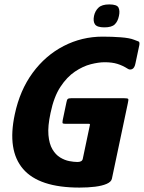

<svg xmlns="http://www.w3.org/2000/svg" viewBox="-20 -844 652 870"><path d="M487 -34Q484 -20 463.5 -11Q443 -2 411 2Q379 6 340 6Q157 6 84.5 -78.5Q12 -163 47 -326Q70 -435 128 -514Q186 -593 268.5 -635.5Q351 -678 445 -678Q488 -678 527.5 -675Q567 -672 587 -664Q602 -659 608 -656Q614 -653 611 -638L594 -558Q590 -536 579 -531Q568 -526 558 -533Q536 -547 512 -554.5Q488 -562 454 -562Q427 -562 391.5 -553Q356 -544 319.5 -519.5Q283 -495 253.5 -450Q224 -405 209 -332Q196 -272 199.5 -232Q203 -192 217.5 -167.5Q232 -143 252.5 -130.5Q273 -118 294 -114Q315 -110 331 -110Q352 -110 355 -124L387 -276Q388 -281 387 -282Q386 -283 381 -283H278Q267 -283 264.5 -285Q262 -287 264 -299L281 -380Q283 -392 287 -395.5Q291 -399 303 -399H542Q559 -399 561 -395.5Q563 -392 559 -375ZM519 -772Q514 -747 500 -733.5Q486 -720 453 -720Q420 -720 410.5 -733.5Q401 -747 406 -772Q411 -795 426.5 -809.5Q442 -824 475 -824Q510 -824 517 -809.5Q524 -795 519 -772Z"/></svg>

Font: Glory ExtraBold
Style: Italic
Weight: 800
Italic angle: -12°
Version: Version 1.011